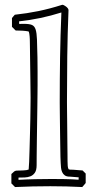

<svg xmlns="http://www.w3.org/2000/svg" viewBox="-20 -756 388 791"><path d="M333 -41V-2Q329.1 2.4 325.9 6.6Q322.8 10.7 318.8 14.6Q285.6 12.7 253.2 12Q220.7 11.2 187.5 11.2Q150.9 11.2 114.7 12Q78.6 12.7 42 14.6L26.9 -0.5V-39.1Q32.2 -43.9 37.4 -48.6Q42.5 -53.2 50.8 -53.2Q56.2 -53.2 63.2 -53.5Q70.3 -53.7 76.9 -54Q83.5 -54.2 89.4 -55.2Q95.2 -56.2 98.1 -57.6Q99.1 -66.4 100.1 -89.1Q101.1 -111.8 101.8 -141.4Q102.5 -170.9 103.5 -204.1Q104.5 -237.3 105 -267.1Q105.5 -296.9 105.7 -320.3Q106 -343.8 106 -353.5Q106 -361.3 105.7 -380.6Q105.5 -399.9 105.2 -424.6Q105 -449.2 104.5 -476.3Q104 -503.4 103.8 -526.6Q103.5 -549.8 103.3 -565.9Q103 -582 103 -585Q103 -588.4 102.8 -594.2Q102.5 -600.1 102.1 -606.2Q101.6 -612.3 100.6 -617.9Q99.6 -623.5 97.7 -626.5Q85 -628.9 71.3 -629.6Q57.6 -630.4 44.4 -630.4L29.3 -645.5V-681.6Q32.2 -685.5 35.2 -688.7Q38.1 -691.9 41 -695.3Q91.3 -700.7 138.7 -710.4Q186 -720.2 234.9 -735.8Q235.4 -736.3 236.8 -736.3Q239.3 -736.3 243.4 -734.4Q247.6 -732.4 251.7 -729.2Q255.9 -726.1 259 -722.2Q262.2 -718.3 262.2 -714.4V-712.9Q258.3 -618.2 257.1 -524.7Q255.9 -431.2 255.9 -336.4Q255.9 -328.6 256.1 -309.8Q256.3 -291 256.6 -266.6Q256.8 -242.2 257.1 -214.6Q257.3 -187 257.6 -162.4Q257.8 -137.7 258.1 -118.7Q258.3 -99.6 258.3 -91.3Q258.3 -81.5 259 -72.5Q259.8 -63.5 262.7 -58.6Q264.6 -57.6 266.4 -57.6Q268.1 -57.6 269.5 -57.1Q281.7 -57.1 294.9 -55.7Q308.1 -54.2 320.3 -53.7ZM261.7 -28.8Q262.7 -28.8 264.2 -28.6Q265.6 -28.3 267.1 -28.3Q254.4 -28.3 247.1 -33.4Q239.7 -38.6 236.1 -46.9Q232.4 -55.2 231.4 -65.2Q230.5 -75.2 230 -85Q229.5 -91.3 229 -109.9Q228.5 -128.4 228.3 -153.8Q228 -179.2 227.5 -207.8Q227.1 -236.3 226.8 -262.2Q226.6 -288.1 226.3 -307.9Q226.1 -327.6 226.1 -335.4Q226.1 -428.2 227.5 -520Q229 -611.8 232.9 -704.6Q189.5 -690.9 146.5 -681.9Q103.5 -672.9 58.6 -668L59.1 -657.2Q64.9 -657.7 69.8 -657.7Q74.7 -657.7 79.6 -657.7Q100.6 -657.7 111.3 -653.3Q122.1 -648.9 126.7 -634.8Q131.3 -620.6 132.3 -593.3Q133.3 -565.9 134.3 -519.5Q134.3 -513.2 134.5 -496.8Q134.8 -480.5 134.8 -462.4Q134.8 -444.3 134.8 -428Q134.8 -411.6 134.8 -405.3Q134.8 -394 134.5 -368.7Q134.3 -343.3 133.8 -310.5Q133.3 -277.8 132.8 -241.5Q132.3 -205.1 131.8 -172.1Q131.3 -139.2 131.1 -113.3Q130.9 -87.4 130.9 -75.7Q130.9 -55.2 123.8 -44.7Q116.7 -34.2 105.7 -29.8Q94.7 -25.4 81.5 -24.9Q68.4 -24.4 56.2 -24.4V-15.1Q90.8 -17.1 124.8 -17.8Q158.7 -18.6 193.4 -18.6Q221.2 -18.6 248.5 -18.1Q275.9 -17.6 303.7 -15.6L304.2 -25.4Z"/></svg>

Font: XB Kayhan Pook
Style: Regular
Weight: 700
Designer: Behnam
Foundry: Irmug
Version: Version 7.300 2009